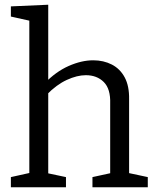

<svg xmlns="http://www.w3.org/2000/svg" viewBox="-20 -792 662 812"><path d="M26 0V-43L116 -63L104 -48V-718L116 -702L26 -722V-765L184 -772V-434L167 -438Q216 -489 270.5 -513Q325 -537 374 -537Q418 -537 453 -519Q488 -501 507.5 -464.5Q527 -428 526 -372V-48L516 -62L605 -43V0H371V-43L458 -62L446 -47V-354Q448 -416 419 -445Q390 -474 343 -474Q306 -474 262.5 -454Q219 -434 177 -391L184 -408V-47L174 -61L259 -43V0Z"/></svg>

Font: Bitter Thin
Style: Regular
Weight: 400
Version: Version 3.021